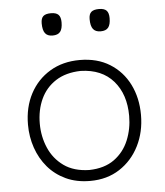

<svg xmlns="http://www.w3.org/2000/svg" viewBox="-53 -781 719 838"><g transform="rotate(-5 306.5 -362.0)"><path d="M308.6 -37.6Q241.2 -39.1 197.5 -70.3Q153.8 -101.6 132.3 -151.4Q110.8 -201.2 110.8 -257.8Q110.8 -317.4 132.8 -365.2Q154.8 -413.1 199 -441.7Q243.2 -470.2 308.6 -471.7Q400.9 -469.2 451.7 -410.9Q502.4 -352.5 502.4 -257.8Q502.4 -201.2 481.9 -151.4Q461.4 -101.6 418.5 -70.3Q375.5 -39.1 308.6 -37.6ZM308.6 10.3Q382.8 10.3 438 -25.6Q493.2 -61.5 523.7 -122.3Q554.2 -183.1 554.2 -257.8Q554.2 -332 524.7 -391.4Q495.1 -450.7 439.9 -485.1Q384.8 -519.5 308.1 -519.5Q233.9 -519.5 177.7 -485.8Q121.6 -452.1 90.3 -393.1Q59.1 -334 59.1 -257.8Q59.1 -204.6 75.7 -156.2Q92.3 -107.9 124 -70.6Q155.8 -33.2 202.1 -11.5Q248.5 10.3 308.6 10.3ZM200.2 -636.2Q223.6 -636.2 233.9 -649.2Q244.1 -662.1 244.1 -690.4Q244.1 -713.4 234.1 -723.6Q224.1 -733.9 201.2 -733.9Q177.7 -733.9 167.5 -724.6Q157.2 -715.3 157.2 -693.4Q157.2 -663.6 167.5 -649.9Q177.7 -636.2 200.2 -636.2ZM410.6 -636.2Q434.1 -636.2 444.3 -649.2Q454.6 -662.1 454.6 -690.4Q454.6 -713.4 444.6 -723.6Q434.6 -733.9 411.6 -733.9Q388.2 -733.9 377.7 -724.6Q367.2 -715.3 367.2 -693.4Q367.2 -663.6 377.7 -649.9Q388.2 -636.2 410.6 -636.2Z"/></g></svg>

Font: Pinar VF
Style: Regular
Weight: 300
Designer: Amin Abedi
Version: Version 2.000